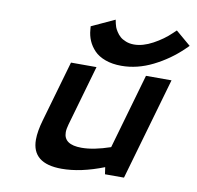

<svg xmlns="http://www.w3.org/2000/svg" viewBox="-80 -797 913 890"><g transform="rotate(10 376.0 -352.0)"><path d="M577.1 -482.4H697.3L558.6 0H469.2L464.4 -32.7Q356 9.8 266.6 9.8Q126 9.8 126 -103Q126 -142.1 142.1 -197.3L224.1 -482.4H344.2L262.7 -198.2Q256.3 -175.8 256.3 -160.6Q256.3 -102.1 340.3 -102.1Q397.5 -102.1 475.6 -128.9ZM284.7 -664.1 393.6 -714.4 397.5 -695.8Q398.9 -689 401.9 -680.7Q404.8 -672.4 412.6 -660.2Q420.4 -647.9 430.7 -638.7Q440.9 -629.4 458.3 -622.6Q475.6 -615.7 496.6 -615.7Q538.1 -615.7 585 -641.1Q631.8 -666.5 665.5 -699.2L681.6 -714.4L752.4 -654.3L734.9 -637.2Q676.8 -581.1 603.8 -544.7Q530.8 -508.3 456.1 -508.3Q413.6 -508.3 380.6 -520.3Q347.7 -532.2 328.1 -552.7Q308.6 -573.2 298.3 -597.2Q288.1 -621.1 286.1 -647.9Z"/></g></svg>

Font: Cantarell
Style: Bold Italic
Weight: 700
Italic angle: -16°
Designer: Dave Crossland
Version: Version 1.004